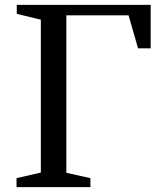

<svg xmlns="http://www.w3.org/2000/svg" viewBox="-20 -770 645 790"><path d="M253 -707V-59L352 -37V0H48V-37L148 -60V-689L49 -713V-750H600V-571H548L509 -707Z"/></svg>

Font: Ledger
Style: Regular
Weight: 400
Designer: Denis Masharov
Foundry: Denis Masharov
Version: 1.001